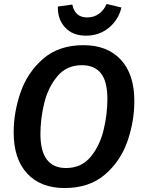

<svg xmlns="http://www.w3.org/2000/svg" viewBox="-20 -934 723 969"><path d="M658 -424Q658 -321 623 -220.5Q588 -120 509 -52.5Q430 15 306 15Q185 15 117 -58.5Q49 -132 49 -266Q49 -368 84 -468.5Q119 -569 198 -637.5Q277 -706 401 -706Q522 -706 590 -632.5Q658 -559 658 -424ZM184 -258Q184 -86 313 -86Q391 -86 437.5 -142.5Q484 -199 503 -278.5Q522 -358 522 -434Q522 -523 489.5 -564Q457 -605 393 -605Q316 -605 269 -548.5Q222 -492 203 -412.5Q184 -333 184 -258ZM272 -901 345 -911Q358 -846 420 -846Q454 -846 479.5 -864.5Q505 -883 518 -914L593 -896Q578 -834 529.5 -794Q481 -754 414 -754Q346 -754 308 -796Q270 -838 272 -901Z"/></svg>

Font: FiraGO Medium
Style: Italic
Weight: 500
Italic angle: -8°
Designer: bBox Type GmbH
Foundry: bBox Type GmbH
Version: Version 1.001